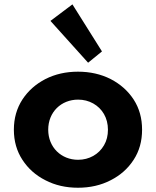

<svg xmlns="http://www.w3.org/2000/svg" viewBox="-20 -864 732 900"><path d="M458 -623 319.5 -843.5 216.5 -766 393 -570ZM345.5 16C402 16 453 4.5 498.5 -19C544 -42 580 -74 606.5 -115C633 -155.5 646 -202.5 646 -256C646 -309.5 633 -356.5 606.5 -397.5C580 -438 544 -470 498.5 -493.5C453 -516.5 402 -528 345.5 -528C289 -528 238.5 -516.5 193 -493.5C147.5 -470 111.5 -438 85 -397.5C58.5 -356.5 45 -309.5 45 -256C45 -202.5 58.5 -155.5 85 -115C111.5 -74 147.5 -42 193 -19C238.5 4.5 289 16 345.5 16ZM346 -115C267 -115 206 -173.5 206 -256C206 -339 267 -397 346 -397C372 -397 395.5 -391 417 -379C459.5 -355 486 -311.5 486 -256C486 -228.5 480 -204 467.5 -183C443 -140.5 398 -115 346 -115Z"/></svg>

Font: Spartan
Style: Bold
Weight: 700
Designer: Matt Bailey, Mirko Velimirovic
Foundry: Matt Bailey
Version: Version 1.003